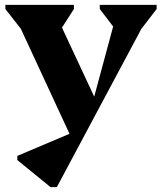

<svg xmlns="http://www.w3.org/2000/svg" viewBox="-20 -516 664 787"><path d="M286 78 46 -440H96V-359L2 -479V-496H283V-479L218 -378H204V-467L382 -86L353 -71L465 -486V-390H457L389 -479V-496H622V-479L532 -362V-440H582L213 251H187L51 140V123L292 21Z"/></svg>

Font: Platypi Light
Style: Bold
Weight: 700
Version: Version 1.200